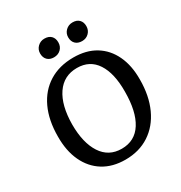

<svg xmlns="http://www.w3.org/2000/svg" viewBox="-210 -1059 1149 1221"><g transform="rotate(-30 365.0 -448.5)"><path d="M57 -328Q57 -447 97.5 -534Q138 -621 213.5 -668Q289 -715 393 -715Q487 -715 553.5 -674.5Q620 -634 655.5 -559Q691 -484 690 -382Q690 -263 649 -173.5Q608 -84 533 -35Q458 14 357 14Q263 14 195.5 -28Q128 -70 92 -147Q56 -224 57 -328ZM174 -349Q174 -214 225 -136Q276 -58 371 -58Q468 -58 518.5 -138Q569 -218 569 -364Q570 -497 521.5 -571.5Q473 -646 379 -646Q282 -646 228.5 -567.5Q175 -489 174 -349ZM429 -842Q429 -871 449.5 -891Q470 -911 500 -911Q531 -911 548 -893.5Q565 -876 565 -847Q565 -817 545 -797Q525 -777 495 -777Q464 -777 446.5 -794.5Q429 -812 429 -842ZM223 -842Q223 -871 243.5 -891Q264 -911 293 -911Q325 -911 342 -893.5Q359 -876 359 -847Q359 -816 339 -796.5Q319 -777 288 -777Q258 -777 240.5 -794.5Q223 -812 223 -842Z"/></g></svg>

Font: Literata 12pt Medium
Style: Italic
Weight: 500
Italic angle: -2°
Designer: Latin by Veronika Burian and Jose Scaglione. Greek by Irene Vlachou. Cyrillic by Vera Evstafieva
Foundry: TypeTogether
Version: Version 3.002